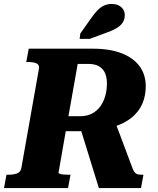

<svg xmlns="http://www.w3.org/2000/svg" viewBox="-46 -958 806 978"><path d="M358.8 -319.8 540.6 -336.6 629.8 -98.8Q635 -85.8 640.8 -79.2Q646.6 -72.6 655 -70.3Q663.4 -68 676.4 -68H684.8L672.2 0H457.6ZM313.2 -68 300.6 0H-25.6L-13 -68H-2.6Q22.8 -68 40.8 -74.6Q58.8 -81.2 62.8 -102.4L152 -606Q156 -627.2 141 -634.6Q126 -642 98.2 -642H87.8L100.4 -710H427.4Q513.6 -710 573.6 -686.6Q633.6 -663.2 665 -620.5Q696.4 -577.8 696.4 -518.8Q696.4 -469 678.6 -428.8Q660.8 -388.6 625.2 -359.4Q589.6 -330.2 536.8 -313.3Q484 -296.4 414 -292.8Q408.2 -292 401.5 -291.2Q394.8 -290.4 388 -290Q381.2 -289.6 373.6 -289.6H289L252 -78Q252 -75 259.2 -72.5Q266.4 -70 278.4 -69Q290.4 -68 303.4 -68ZM404 -632.4H349.8L302.6 -366H362.2Q397.4 -366 423.3 -379.9Q449.2 -393.8 465.9 -417.5Q482.6 -441.2 490.6 -471.1Q498.6 -501 498.6 -533Q498.6 -564.2 488.7 -586.3Q478.8 -608.4 458.2 -620.4Q437.6 -632.4 404 -632.4ZM418.8 -866Q435.4 -890.2 451.2 -906.2Q467 -922.2 484.5 -930Q502 -937.8 522.8 -937.8Q554.4 -937.8 572 -921.4Q589.6 -905 589.6 -881.2Q589.6 -859.2 578.8 -842.7Q568 -826.2 546 -813.5Q524 -800.8 489 -789L411 -760H359.6L363 -787.4Z"/></svg>

Font: Roboto Serif 20pt
Style: Italic
Weight: 400
Italic angle: -10°
Designer: Greg Gazdowicz
Foundry: Commercial Type
Version: Version 1.008